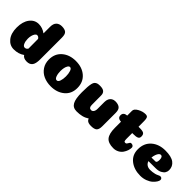

<svg xmlns="http://www.w3.org/2000/svg" viewBox="159 -1656 2633 2633"><g transform="rotate(45 1476.0 -339.0)"><path d="M579 -150Q579 -69 552 -34.5Q525 0 469 0Q405 0 381 -40Q316 7 224 7Q146 7 94 -57.5Q42 -122 42 -234Q42 -348 93 -415.5Q144 -483 224 -483Q296 -483 359 -437V-565Q359 -626 389 -655.5Q419 -685 469 -685Q524 -685 551.5 -663Q579 -641 579 -574ZM361 -144 360 -331Q343 -359 316 -359Q299 -359 285.5 -340Q272 -321 265 -293Q258 -265 258 -234Q258 -188 273 -152Q288 -116 315 -116Q320 -116 325 -117Q330 -118 334 -119.5Q338 -121 342 -123.5Q346 -126 349 -129Q352 -132 355 -136Q358 -140 361 -144Z M994 -237Q994 -289 981 -328.5Q968 -368 943 -368Q926 -368 913 -348Q900 -328 894 -299Q888 -270 888 -237Q888 -186 902 -147.5Q916 -109 942 -109Q968 -109 981 -147Q994 -185 994 -237ZM942 7Q864 7 801.5 -21Q739 -49 701.5 -105Q664 -161 664 -236Q664 -350 742 -417Q820 -484 942 -484Q1064 -484 1141 -417Q1218 -350 1218 -236Q1218 -123 1139.5 -58Q1061 7 942 7Z M1521 -211Q1521 -154 1565 -154Q1580 -154 1591.5 -163.5Q1603 -173 1609 -190Q1615 -207 1615 -229V-363Q1615 -397 1627 -422.5Q1639 -448 1662 -462Q1685 -476 1716 -476Q1770 -476 1800 -452.5Q1830 -429 1830 -366V-106Q1830 -45 1805 -22Q1780 1 1717 1Q1690 1 1671 -4.5Q1652 -10 1640.5 -21Q1629 -32 1623 -50Q1582 -23 1536.5 -12Q1491 -1 1435 -1Q1364 -1 1333 -56.5Q1302 -112 1302 -239Q1302 -302 1305 -341.5Q1308 -381 1314.5 -409.5Q1321 -438 1334.5 -452Q1348 -466 1366.5 -472Q1385 -478 1415 -478Q1471 -478 1495.5 -457Q1520 -436 1520 -394Z M1967 -214V-332Q1942 -333 1927 -340.5Q1912 -348 1905.5 -360Q1899 -372 1899 -390Q1899 -447 1968 -452V-545Q1968 -583 2023 -613.5Q2078 -644 2132 -644Q2165 -644 2175 -625Q2185 -606 2185 -568L2186 -453H2213Q2268 -453 2288.5 -438.5Q2309 -424 2309 -386Q2309 -370 2303 -359Q2297 -348 2283.5 -342Q2270 -336 2251 -333.5Q2232 -331 2204 -331H2186V-221Q2186 -205 2187.5 -194.5Q2189 -184 2192 -178Q2195 -172 2200.5 -170Q2206 -168 2214 -168Q2226 -168 2234 -176.5Q2242 -185 2246.5 -195.5Q2251 -206 2258.5 -214.5Q2266 -223 2276 -223Q2299 -223 2311.5 -212Q2324 -201 2324 -185Q2324 -158 2313.5 -127Q2303 -96 2283 -67Q2263 -38 2227.5 -19Q2192 0 2148 0Q2049 0 2008 -50Q1967 -100 1967 -214Z M2678 6Q2556 6 2476.5 -57Q2397 -120 2397 -229Q2397 -347 2475.5 -415.5Q2554 -484 2678 -484Q2795 -484 2849.5 -442.5Q2904 -401 2904 -329Q2904 -315 2900.5 -302Q2897 -289 2889.5 -276.5Q2882 -264 2869.5 -253.5Q2857 -243 2841 -234.5Q2825 -226 2803 -221.5Q2781 -217 2756 -217L2615 -216Q2625 -184 2651 -165.5Q2677 -147 2717 -147Q2760 -147 2805 -158Q2824 -163 2846.5 -174Q2869 -185 2879 -185Q2896 -185 2905.5 -175Q2915 -165 2915 -150Q2915 -132 2899 -106.5Q2883 -81 2854.5 -55.5Q2826 -30 2779 -12Q2732 6 2678 6ZM2610 -280Q2679 -281 2685 -281Q2700 -281 2707 -299Q2712 -312 2712 -335Q2712 -398 2674 -398Q2660 -398 2646.5 -383Q2633 -368 2623 -340.5Q2613 -313 2610 -280Z"/></g></svg>

Font: Coiny 2.0
Style: Regular
Weight: 400
Version: Version 1.001 July 11, 2018